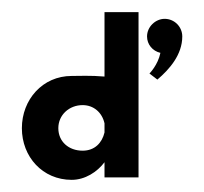

<svg xmlns="http://www.w3.org/2000/svg" viewBox="-20 -292 336 316"><path d="M76 -81C76 -103 94 -119 116 -119C134 -119 148 -107 152 -89V-74C148 -57 136 -44 116 -44C93 -44 76 -59 76 -81ZM208 0V-272H152V-166C130 -168 108 -167 98 -167C50 -167 16 -128 16 -81C16 -34 50 4 98 4C120 4 140 -9 152 -25V0ZM251 -261C236 -261 222 -248 222 -232C222 -219 231 -208 244 -205C240 -185 226 -171 226 -171L239 -161C259 -178 280 -202 280 -232C280 -248 267 -261 251 -261Z"/></svg>

Font: Hussar Tani
Style: Dwa
Weight: 700
Foundry: Cannot Into Space Fonts
Version: Version 0.92